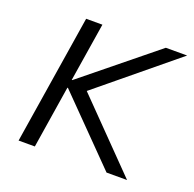

<svg xmlns="http://www.w3.org/2000/svg" viewBox="-94 -581 685 677"><g transform="rotate(20 249.0 -242.5)"><path d="M42 0 119 -485H180L145 -265H147L418 -485H498L182 -225L187 -268L449 0H372L142 -234H140L103 0Z"/></g></svg>

Font: Nunito Sans 12pt Light
Style: Italic
Weight: 300
Italic angle: -9°
Designer: Vernon Adams
Foundry: Vernon Adams
Version: Version 3.101;gftools[0.9.27]